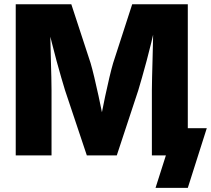

<svg xmlns="http://www.w3.org/2000/svg" viewBox="-20 -748 1015 924"><path d="M55.7 0V-727.5H323.2L416 -444.3Q423.8 -418 433.8 -376Q443.8 -334 454.3 -285.9Q464.8 -237.8 473.6 -193.4Q482.4 -148.9 487.3 -117.2H453.6Q459 -148.4 467.5 -192.9Q476.1 -237.3 486.3 -285.4Q496.6 -333.5 506.6 -375.7Q516.6 -418 524.4 -444.3L616.2 -727.5H883.8V0H710.9V-313.5Q710.9 -337.9 711.9 -376Q712.9 -414.1 714.1 -459Q715.3 -503.9 716.3 -549.3Q717.3 -594.7 717.8 -633.8H729Q719.7 -590.8 708.5 -544.7Q697.3 -498.5 685.5 -454.8Q673.8 -411.1 663.3 -374.5Q652.8 -337.9 645.5 -313.5L542 0H397.9L293 -313.5Q285.6 -337.9 274.9 -374.3Q264.2 -410.6 252.4 -454.3Q240.7 -498 229 -544.2Q217.3 -590.3 207 -633.8H221.2Q221.7 -595.2 222.7 -550Q223.6 -504.9 224.9 -460Q226.1 -415 227.1 -376.7Q228 -338.4 228 -313.5V0ZM728.5 156.2 778.3 0H735.4V-130.9H975.1L883.8 156.2Z"/></svg>

Font: Inter 16pt ExtraBold
Style: Regular
Weight: 800
Version: Version 4.001;git-66647c0bb